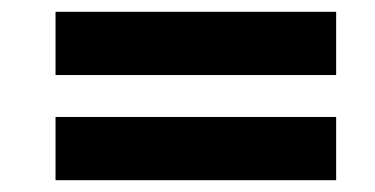

<svg xmlns="http://www.w3.org/2000/svg" viewBox="-20 -415 635 325"><path d="M74 -110H549V-217H74ZM74 -288H549V-395H74Z"/></svg>

Font: SpinnyJost
Style: Regular
Weight: 600
Version: Version 3.710